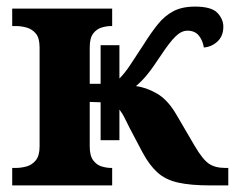

<svg xmlns="http://www.w3.org/2000/svg" viewBox="-20 -562 712 582"><path d="M17 0V-53H29Q44 -53 60.5 -57.5Q77 -62 88.5 -76Q100 -90 100 -118V-418Q100 -447 88.5 -460.5Q77 -474 60.5 -478.5Q44 -483 29 -483H17V-536H320V-483H316Q303 -483 288 -478.5Q273 -474 262.5 -460.5Q252 -447 252 -418V-308H285V-425H342V-324Q359 -341 375 -365.5Q391 -390 416 -428Q438 -463 458.5 -488.5Q479 -514 505.5 -528Q532 -542 571 -542Q621 -542 639 -523Q657 -504 657 -481Q657 -453 639.5 -436.5Q622 -420 598 -418Q594 -441 582 -455Q570 -469 548 -469Q530 -469 512 -451.5Q494 -434 467 -393Q442 -355 425.5 -335Q409 -315 392 -301Q424 -297 456.5 -278Q489 -259 515 -214L570 -120Q594 -79 613 -66Q632 -53 662 -53H672V0H617Q558 0 520 -8.5Q482 -17 457.5 -39Q433 -61 412 -100L373 -174Q366 -187 359 -202Q352 -217 342 -230V-137H285V-252L252 -253V-118Q252 -90 262.5 -76Q273 -62 288 -57.5Q303 -53 316 -53H320V0Z"/></svg>

Font: NotoSerif-Bold
Style: Regular
Weight: 700
Designer: Monotype Design Team
Foundry: Monotype Imaging Inc.
Version: Version 2.007; ttfautohint (v1.8) -l 8 -r 50 -G 200 -x 14 -D